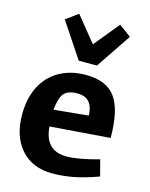

<svg xmlns="http://www.w3.org/2000/svg" viewBox="-118 -852 730 937"><g transform="rotate(15 247.0 -383.5)"><path d="M447 -117 468 -36Q400 -11 345 -0.5Q290 10 238 10Q137 10 79.5 -55Q22 -120 22 -230Q22 -312 52.5 -372Q83 -432 140 -464.5Q197 -497 274 -497Q379 -497 424 -434Q469 -371 469 -231L166 -208Q175 -88 283 -88Q343 -88 447 -117ZM164 -292 338 -309Q335 -399 257 -399Q210 -399 190 -376.5Q170 -354 164 -292ZM432 -732 313 -555H221L103 -732L164 -777L267 -650L371 -777Z"/></g></svg>

Font: Enriqueta
Style: Bold
Weight: 700
Designer: Viviana Monsalve, Gustavo Ibarra
Foundry: 72Puntos
Version: Version 2.000